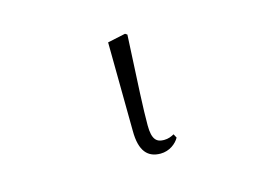

<svg xmlns="http://www.w3.org/2000/svg" viewBox="-77 -670 1154 828"><g transform="rotate(-15 500.0 -255.5)"><path d="M548 14C588 14 619 -11 632 -35L623 -52C610 -45 597 -39 577 -39C545 -39 525 -54 525 -118C525 -196 530 -283 542 -519L533 -525L453 -508L457 -112C457 -20 492 14 548 14Z"/></g></svg>

Font: Harano Aji Mincho K1
Style: Regular
Weight: 400
Foundry: Masamichi Hosoda
Version: HaranoAjiMinchoK1-Regular version 20230610;ttx 4.39.4